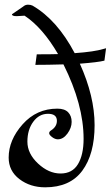

<svg xmlns="http://www.w3.org/2000/svg" viewBox="-20 -761 473 820"><path d="M85 -694Q85 -694 51 -692Q31 -692 31 -700L79 -733Q88 -741 99.5 -741Q111 -741 119 -737Q224 -676 299 -534Q383 -540 422 -552L433 -555L426 -502Q399 -495 321 -489Q384 -350 384 -226.5Q384 -103 331.5 -32Q279 39 173 39Q109 39 63 4Q17 -31 17 -88Q17 -163 76.5 -230Q136 -297 225 -297Q256 -297 271 -281.5Q286 -266 286 -240.5Q286 -215 268 -190.5Q250 -166 227 -166Q215 -166 202.5 -175.5Q190 -185 190 -192Q190 -199 198 -204Q223 -220 223 -245Q223 -275 185 -275Q147 -275 122 -241Q97 -207 97 -156Q97 -105 142.5 -62.5Q188 -20 238.5 -20Q289 -20 313 -60Q337 -100 337 -168Q337 -314 251 -486Q183 -484 131 -484L137 -529Q200 -529 228 -530Q162 -643 85 -694Z"/></svg>

Font: Mr Bedfort
Style: Regular
Weight: 400
Designer: Alejandro Paul
Foundry: Alejandro Paul
Version: Version 1.000